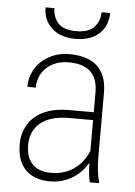

<svg xmlns="http://www.w3.org/2000/svg" viewBox="-53 -769 575 820"><g transform="rotate(5 234.5 -358.5)"><path d="M353 -97.7V-384.8Q353 -426.3 338.4 -452.4Q323.7 -478.5 295.9 -490.7Q268.1 -502.9 227.5 -502.9Q190.4 -502.9 160.9 -488Q131.3 -473.1 114.3 -446Q97.2 -418.9 97.2 -382.8L61 -383.8Q61 -415.5 73.2 -443.6Q85.4 -471.7 107.7 -492.7Q129.9 -513.7 160.9 -525.9Q191.9 -538.1 229 -538.1Q275.9 -538.1 312 -522.9Q348.1 -507.8 368.7 -473.9Q389.2 -439.9 389.2 -383.8V-107.9Q389.2 -79.6 392.6 -51Q396 -22.5 401.9 -5.4V0H362.3Q357.4 -18.1 355.2 -45.4Q353 -72.8 353 -97.7ZM363.3 -299.8 364.3 -266.1H251Q208.5 -266.1 177.5 -256.6Q146.5 -247.1 126.2 -229.7Q106 -212.4 95.9 -188.7Q85.9 -165 85.9 -136.2Q85.9 -98.6 99.1 -74.2Q112.3 -49.8 136.5 -37.8Q160.6 -25.9 192.9 -25.9Q236.8 -25.9 270.8 -42.7Q304.7 -59.6 327.4 -89.1Q350.1 -118.7 360.4 -156.2L372.6 -128.9Q366.2 -105 351.6 -80.3Q336.9 -55.7 314.2 -35.2Q291.5 -14.6 260.7 -2Q230 10.7 190.4 10.7Q147.9 10.7 116.2 -5.6Q84.5 -22 67.1 -54.7Q49.8 -87.4 49.8 -135.7Q49.8 -171.9 62.3 -201.7Q74.7 -231.4 99.4 -253.7Q124 -275.9 160.9 -287.8Q197.8 -299.8 246.1 -299.8ZM349.1 -728H385.7Q385.7 -691.9 369.4 -664.1Q353 -636.2 322.3 -620.6Q291.5 -605 248 -605Q183.1 -605 146 -639.4Q108.9 -673.8 108.9 -728H147Q147 -691.4 169.7 -664.8Q192.4 -638.2 248 -638.2Q302.2 -638.2 325.7 -665Q349.1 -691.9 349.1 -728Z"/></g></svg>

Font: Roboto Condensed ExtraLight
Style: Regular
Weight: 250
Designer: Christian Robertson
Foundry: Google
Version: Version 3.008; 2023